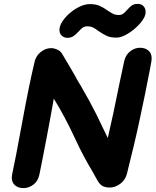

<svg xmlns="http://www.w3.org/2000/svg" viewBox="-20 -961 798 985"><path d="M100 4Q128 4 151.5 -14Q175 -32 182 -65Q189 -98 199 -149.5Q209 -201 220 -258.5Q231 -316 240.5 -368.5Q250 -421 256 -455Q311 -367 369 -242Q407 -160 455 -80L479 -37Q490 -17 504 -8Q518 1 543 1Q572 1 597.5 -18.5Q623 -38 631 -69Q651 -149 667 -216Q683 -283 696 -344.5Q709 -406 722 -468Q735 -530 748 -599L757 -648Q758 -653 758 -662Q758 -688 741 -702Q724 -716 699 -716Q671 -716 647.5 -697.5Q624 -679 617 -646L595 -543Q558 -359 533 -253L473 -377Q440 -443 395 -520Q375 -552 361 -579L339 -617L298 -686Q288 -702 270 -708Q257 -714 242 -714Q214 -714 189.5 -694.5Q165 -675 158 -646Q130 -530 94 -334Q58 -137 42 -65Q36 -34 52.5 -15Q69 4 100 4ZM325 -767Q344 -767 356 -775Q368 -783 382 -798Q395 -813 404.5 -819.5Q414 -826 429 -826Q444 -826 456 -820.5Q468 -815 485 -802Q508 -786 527.5 -777Q547 -768 577 -768Q598 -768 623 -781Q648 -794 671.5 -814Q695 -834 710.5 -856Q726 -878 727 -896Q728 -916 717 -928.5Q706 -941 687 -941Q668 -941 657 -933.5Q646 -926 632 -910Q620 -896 611 -890Q602 -884 588 -884Q573 -884 561.5 -889.5Q550 -895 532 -907Q510 -923 490 -931.5Q470 -940 441 -940Q417 -940 390 -927.5Q363 -915 339 -894.5Q315 -874 300 -851Q285 -828 285 -807Q285 -789 297 -778Q309 -767 325 -767Z"/></svg>

Font: Balsamiq Sans
Style: Bold Italic
Weight: 700
Italic angle: -12°
Designer: Michael Angeles
Foundry: Balsamiq SRL
Version: Version 1.020; ttfautohint (v1.8.4.7-5d5b);gftools[0.9.26]